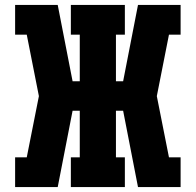

<svg xmlns="http://www.w3.org/2000/svg" viewBox="-20 -755 790 775"><path d="M213 0H41V-120H88L137 -367L88 -615H41V-735H213L273 -427H302V-615H266V-735H484V-615H448V-427H477L537 -735H709V-615H662L613 -367L662 -120H709V0H537L477 -308H448V-120H484V0H266V-120H302V-308H273Z"/></svg>

Font: Iosevka Etoile Heavy
Style: Regular
Weight: 900
Designer: Belleve Invis
Foundry: Belleve Invis
Version: Version 22.1.2; ttfautohint (v1.8.4)